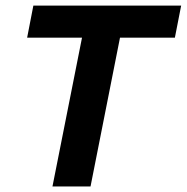

<svg xmlns="http://www.w3.org/2000/svg" viewBox="-20 -672 673 692"><path d="M169.1 0 275.6 -536.3H77.8L100.2 -651.7H632.9L610.3 -536.3H412.5L306.3 0Z"/></svg>

Font: SourceCodeVF
Style: Italic
Weight: 200
Italic angle: -11°
Monospace: yes
Designer: Paul D. Hunt, Teo Tuominen
Foundry: Adobe
Version: Version 1.026;hotconv 1.1.0;makeotfexe 2.6.0